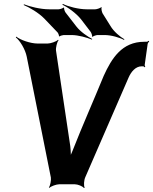

<svg xmlns="http://www.w3.org/2000/svg" viewBox="-20 -931 774 970"><path d="M335 -193 263 -675C261 -689 268 -719 276 -728L273 -730C265 -721 235 -711 220 -711H171C134 -711 83 -729 62 -746L60 -742C81 -726 108 -681 115 -645L237 -34C239 -21 234 7 227 16L230 18C237 10 265 0 279 0H358C373 0 398 10 404 19L408 17C402 8 404 -21 411 -36L630 -540C642 -567 664 -596 696 -596H703C706 -596 709 -593 711 -591L714 -594C712 -596 711 -600 711 -603L726 -709C727 -714 732 -720 734 -722L731 -725C729 -723 723 -719 719 -720H709C596 -720 544 -636 504 -548C452 -421 397 -298 346 -168C341 -157 335 -143 334 -134H338C339 -142 337 -159 337 -171ZM366 -797 311 -868C308 -872 302 -887 304 -891L301 -893C298 -889 282 -884 276 -884H228C184 -884 130 -898 102 -909L99 -906C128 -894 176 -866 204 -837L271 -767C274 -764 279 -751 278 -748L281 -747C283 -750 298 -754 302 -754H341C376 -754 420 -741 444 -731L446 -734C424 -745 386 -771 366 -797ZM538 -800 498 -864C495 -870 490 -888 494 -893L491 -895C488 -890 468 -884 461 -884H418C377 -884 324 -898 298 -911L295 -907C322 -895 365 -864 389 -834L438 -770C441 -766 447 -751 445 -747L448 -745C451 -749 467 -754 473 -754H508C542 -754 586 -741 607 -729L608 -733C588 -744 554 -772 538 -800Z"/></svg>

Font: Asimov
Style: EdgeIt
Weight: 500
Designer: Google
Version: Version 2.000980: 2014